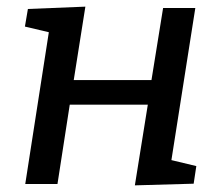

<svg xmlns="http://www.w3.org/2000/svg" viewBox="-20 -554 664 578"><path d="M56 0 127 -457 55 -474 64 -527 237 -534 202 -313H436L471 -530H568L496 -72L571 -54L563 -1L386 4L425 -239H190L153 0Z"/></svg>

Font: Bitter Medium
Style: Italic
Weight: 500
Italic angle: -9°
Designer: Sol Matas, and Bitter project Authors
Foundry: Sol Matas
Version: Version 2.001